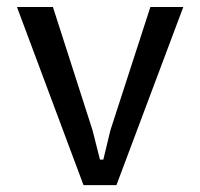

<svg xmlns="http://www.w3.org/2000/svg" viewBox="-20 -538 582 558"><path d="M29.3 -517.6H133.8L249 -159.2L270.5 -74.2H280.3L300.8 -159.2L417 -517.6H512.7L318.4 0H222.7Z"/></svg>

Font: Proza Libre
Style: Regular
Weight: 400
Designer: Jasper de Waard
Foundry: Jasper de Waard
Version: Version 1.000; ttfautohint (v1.4.1.8-43bc)